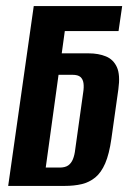

<svg xmlns="http://www.w3.org/2000/svg" viewBox="-20 -611 428 631"><path d="M6.9 0 90.9 -591H381.5L369.6 -509H193L182.9 -435.7H271.1Q303.7 -435.7 328.2 -425.6Q352.7 -415.6 364.2 -390.3Q375.6 -365.1 369 -317.6L346 -154.6Q338.9 -104.6 325.7 -74Q312.4 -43.5 293 -27.7Q273.6 -11.9 248.6 -5.9Q223.6 0 192.7 0ZM176 -60.3Q193.7 -60.3 203.9 -67.2Q214.1 -74.2 219.7 -87.9Q225.2 -101.5 227.2 -119.9L253.3 -306.5Q256.2 -324.3 254.4 -337.5Q252.6 -350.6 244.5 -357.9Q236.4 -365.2 217.4 -365.2H172.4L130.3 -60.3Z"/></svg>

Font: Alumni Sans SC Thin
Style: Italic
Weight: 100
Italic angle: -8°
Designer: Robert E. Leuschke
Foundry: Robert E. Leuschke
Version: Version 1.016